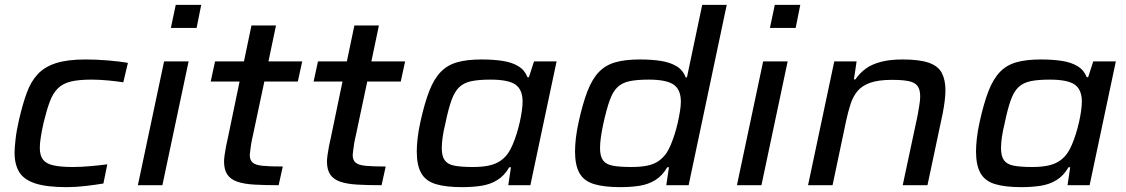

<svg xmlns="http://www.w3.org/2000/svg" viewBox="-20 -763 4640 791"><path d="M254 8Q172 8 125 -7.5Q78 -23 59 -54.5Q40 -86 40 -134Q40 -152 44 -188.5Q48 -225 58 -268Q73 -333 90 -380Q107 -427 135.5 -457.5Q164 -488 211 -503Q258 -518 332 -518Q377 -518 425.5 -514Q474 -510 507 -504L488 -424Q462 -428 426 -431.5Q390 -435 357 -435Q304 -435 271.5 -427Q239 -419 218.5 -399Q198 -379 185 -344Q172 -309 159 -255Q152 -223 148 -197.5Q144 -172 144 -154Q144 -122 157.5 -105Q171 -88 201 -81.5Q231 -75 281 -75Q313 -75 352.5 -78.5Q392 -82 422 -86L406 -7Q376 -2 334.5 3Q293 8 254 8Z M684 -648 704 -743H809L790 -648ZM548 0 656 -510H757L649 0Z M1128 0Q1070 0 1027.5 -2.5Q985 -5 957.5 -14.5Q930 -24 916.5 -44Q903 -64 903 -98Q903 -108 905.5 -125.5Q908 -143 911.5 -161.5Q915 -180 918 -191L967 -427H848L866 -510H985L1016 -658H1117L1086 -510H1225L1207 -427H1069L1023 -210Q1018 -189 1015 -171.5Q1012 -154 1011 -142.5Q1010 -131 1009 -125Q1009 -104 1020.5 -93.5Q1032 -83 1061.5 -80Q1091 -77 1145 -77Z M1552 0Q1494 0 1451.5 -2.5Q1409 -5 1381.5 -14.5Q1354 -24 1340.5 -44Q1327 -64 1327 -98Q1327 -108 1329.5 -125.5Q1332 -143 1335.5 -161.5Q1339 -180 1342 -191L1391 -427H1272L1290 -510H1409L1440 -658H1541L1510 -510H1649L1631 -427H1493L1447 -210Q1442 -189 1439 -171.5Q1436 -154 1435 -142.5Q1434 -131 1433 -125Q1433 -104 1444.5 -93.5Q1456 -83 1485.5 -80Q1515 -77 1569 -77Z M1884 8Q1817 8 1775.5 -4.5Q1734 -17 1715.5 -49.5Q1697 -82 1697 -139Q1697 -163 1700.5 -194Q1704 -225 1712 -261Q1729 -338 1748.5 -388Q1768 -438 1795.5 -466.5Q1823 -495 1863.5 -506.5Q1904 -518 1964 -518Q2013 -518 2051.5 -512Q2090 -506 2116 -490Q2142 -474 2153 -445H2159L2180 -510H2273L2165 0H2074L2085 -74H2078Q2058 -39 2028.5 -21Q1999 -3 1962.5 2.5Q1926 8 1884 8ZM1928 -75Q1969 -75 1996.5 -81.5Q2024 -88 2042.5 -101Q2061 -114 2074 -133Q2083 -146 2092 -167Q2101 -188 2108.5 -212Q2116 -236 2121.5 -260.5Q2127 -285 2130 -307Q2133 -329 2133 -344Q2133 -394 2103.5 -414.5Q2074 -435 2001 -435Q1952 -435 1921.5 -428.5Q1891 -422 1872 -404Q1853 -386 1840 -350Q1827 -314 1815 -255Q1807 -223 1803.5 -197.5Q1800 -172 1800 -153Q1800 -120 1812 -103Q1824 -86 1852 -80.5Q1880 -75 1928 -75Z M2536 8Q2469 8 2427.5 -4.5Q2386 -17 2367.5 -49.5Q2349 -82 2349 -139Q2349 -163 2352.5 -194Q2356 -225 2364 -261Q2381 -338 2400.5 -388Q2420 -438 2447.5 -466.5Q2475 -495 2515.5 -506.5Q2556 -518 2616 -518Q2665 -518 2703 -512Q2741 -506 2767.5 -490Q2794 -474 2805 -444H2810L2873 -743H2974L2817 0H2725L2736 -74H2729Q2709 -39 2679.5 -21Q2650 -3 2614 2.5Q2578 8 2536 8ZM2580 -75Q2621 -75 2648.5 -81Q2676 -87 2694.5 -100.5Q2713 -114 2726 -133Q2735 -146 2743.5 -166.5Q2752 -187 2759.5 -210.5Q2767 -234 2772.5 -258.5Q2778 -283 2781.5 -305.5Q2785 -328 2785 -344Q2785 -394 2755 -414.5Q2725 -435 2653 -435Q2604 -435 2573.5 -428.5Q2543 -422 2524 -404Q2505 -386 2492 -350Q2479 -314 2466 -255Q2459 -223 2455.5 -197.5Q2452 -172 2452 -153Q2452 -120 2464 -103Q2476 -86 2504 -80.5Q2532 -75 2580 -75Z M3152 -648 3172 -743H3277L3258 -648ZM3016 0 3124 -510H3225L3117 0Z M3309 0 3417 -510H3509L3498 -436H3504Q3522 -462 3546.5 -480Q3571 -498 3608.5 -508Q3646 -518 3699 -518Q3768 -518 3806.5 -504.5Q3845 -491 3860 -462.5Q3875 -434 3875 -391Q3875 -372 3872 -347.5Q3869 -323 3864 -297L3801 0H3699L3760 -286Q3763 -302 3767 -326.5Q3771 -351 3771 -365Q3771 -395 3759.5 -409.5Q3748 -424 3722.5 -429Q3697 -434 3654 -434Q3599 -434 3565 -422Q3531 -410 3512.5 -387.5Q3494 -365 3484 -334Q3474 -303 3466 -266L3410 0Z M4188 8Q4121 8 4079.5 -4.5Q4038 -17 4019.5 -49.5Q4001 -82 4001 -139Q4001 -163 4004.5 -194Q4008 -225 4016 -261Q4033 -338 4052.5 -388Q4072 -438 4099.5 -466.5Q4127 -495 4167.5 -506.5Q4208 -518 4268 -518Q4317 -518 4355.5 -512Q4394 -506 4420 -490Q4446 -474 4457 -445H4463L4484 -510H4577L4469 0H4378L4389 -74H4382Q4362 -39 4332.5 -21Q4303 -3 4266.5 2.5Q4230 8 4188 8ZM4232 -75Q4273 -75 4300.5 -81.5Q4328 -88 4346.5 -101Q4365 -114 4378 -133Q4387 -146 4396 -167Q4405 -188 4412.5 -212Q4420 -236 4425.5 -260.5Q4431 -285 4434 -307Q4437 -329 4437 -344Q4437 -394 4407.5 -414.5Q4378 -435 4305 -435Q4256 -435 4225.5 -428.5Q4195 -422 4176 -404Q4157 -386 4144 -350Q4131 -314 4119 -255Q4111 -223 4107.5 -197.5Q4104 -172 4104 -153Q4104 -120 4116 -103Q4128 -86 4156 -80.5Q4184 -75 4232 -75Z"/></svg>

Font: Saira Expanded Medium
Style: Italic
Weight: 500
Width: 7
Italic angle: -12°
Designer: Hector Gatti with collaboration of the Omnibus-Type team
Foundry: Omnibus-Type
Version: Version 1.101